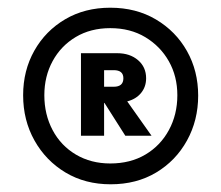

<svg xmlns="http://www.w3.org/2000/svg" viewBox="-20 -742 574 498"><path d="M267 -264Q201 -264 150 -294.5Q99 -325 69.5 -377.5Q40 -430 40 -495Q40 -559 69 -610.5Q98 -662 149 -692Q200 -722 266 -722Q333 -722 384.5 -691.5Q436 -661 465 -609.5Q494 -558 494 -494Q494 -430 465 -377.5Q436 -325 385 -294.5Q334 -264 267 -264ZM266 -318Q318 -318 357 -341Q396 -364 418 -404.5Q440 -445 440 -495Q440 -544 418 -583Q396 -622 357 -645.5Q318 -669 266 -669Q215 -669 176.5 -646Q138 -623 116.5 -583.5Q95 -544 95 -495Q95 -445 116.5 -404.5Q138 -364 177 -341Q216 -318 266 -318ZM190 -390V-604H284Q317 -604 338 -586Q359 -568 359 -539Q359 -517 346 -501Q333 -485 310 -479L373 -390H305L251 -475H250V-390ZM275 -560H250V-517H275Q300 -517 300 -539Q300 -560 275 -560Z"/></svg>

Font: Outfit Black
Style: Regular
Weight: 900
Designer: Rodrigo Fuenzalida
Foundry: fragTYPE
Version: Version 1.100; ttfautohint (v1.8.4.7-5d5b)